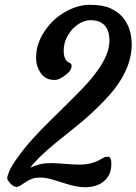

<svg xmlns="http://www.w3.org/2000/svg" viewBox="-20 -780 572 805"><path d="M432.1 -123Q446.8 -123 446.8 -95.2Q446.8 -67.4 438.5 -49.8Q430.2 -32.2 415.5 -20Q385.7 4.9 336.4 4.9Q302.2 4.9 258.8 -9Q215.3 -22.9 192.1 -29.3Q168.9 -35.6 149.7 -35.6Q130.4 -35.6 118.4 -31.7Q106.4 -27.8 96.4 -22Q86.4 -16.1 77.1 -9.8Q57.6 3.9 50.5 3.9Q43.5 3.9 36.6 0Q29.8 -3.9 23.9 -10.3Q10.3 -24.9 10.3 -33.2Q10.3 -41.5 19.3 -63Q28.3 -84.5 55.7 -122.3Q83 -160.2 116.2 -197Q149.4 -233.9 186.5 -270Q294.9 -376.5 327.4 -410.6Q359.9 -444.8 384.8 -478.5Q439 -551.3 439 -609.9Q439 -671.9 394.5 -689.9Q380.9 -695.3 359.1 -695.3Q337.4 -695.3 315.4 -682.9Q293.5 -670.4 278.3 -651.4Q247.1 -612.8 247.1 -567.9Q247.1 -526.9 270.5 -517.1Q280.3 -512.7 280.3 -504.4Q280.3 -486.8 263.2 -472.2Q231.4 -444.8 209 -444.8Q186.5 -444.8 172.9 -453.1Q159.2 -461.4 149.9 -475.1Q131.3 -502.4 131.3 -534.4Q131.3 -566.4 139.2 -591.8Q147 -617.2 161.9 -641.4Q176.8 -665.5 197.5 -687Q218.3 -708.5 244.1 -724.6Q301.3 -759.8 356.2 -759.8Q411.1 -759.8 443.1 -745.1Q475.1 -730.5 495.1 -707Q532.2 -662.1 532.2 -592.8Q532.2 -479 421.9 -362.8Q363.8 -301.8 304.2 -253.9L211.4 -179.2Q135.7 -116.7 106.9 -76.7Q144.5 -93.3 168.9 -95Q193.4 -96.7 208.7 -95.9Q224.1 -95.2 241.2 -93.8Q286.1 -89.8 313 -89.8Q339.8 -89.8 359.6 -95Q379.4 -100.1 391.8 -106.4Q404.3 -112.8 412.6 -117.9Q420.9 -123 432.1 -123Z"/></svg>

Font: Courgette
Style: Regular
Weight: 400
Designer: Karolina Lach
Foundry: Sorkin Type Co.
Version: Version 1.002